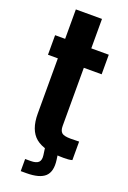

<svg xmlns="http://www.w3.org/2000/svg" viewBox="-174 -828 697 1042"><g transform="rotate(20 175.0 -306.5)"><path d="M287 10Q172.5 10 122.2 -31.5Q72 -73 72 -168V-487H15V-600H73V-770H224V-600H325V-487H222V-151Q222 -124 234.8 -112.5Q247.5 -101 287 -101Q298.5 -101 309.8 -101.5Q321 -102 335 -102V5Q324.5 8 312.5 9Q300.5 10 287 10ZM92 157V87H124Q155.5 87 168.8 74.5Q182 62 178 33L172 -10H248L254 33Q263 99 231.5 128Q200 157 124 157Z"/></g></svg>

Font: Big Shoulders Display Thin Black
Style: Regular
Weight: 900
Version: Version 2.002